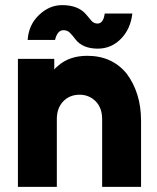

<svg xmlns="http://www.w3.org/2000/svg" viewBox="-20 -730 614 750"><path d="M362 -540Q415 -540 453 -579Q490 -617 497 -677H389Q384 -638 361 -638Q347 -638 337 -649Q333 -654 327.5 -660.5Q322 -667 316 -674Q285 -710 223 -710Q172 -710 132 -671Q92 -633 88 -574H195Q204 -612 228 -612Q244 -612 254 -601Q259 -596 264.5 -589.5Q270 -583 275 -576Q303 -540 362 -540ZM531 0V-258Q531 -314 516.5 -360Q502 -406 475 -442Q418 -512 321 -512Q252 -512 208 -474Q204 -470 199.5 -466.5Q195 -463 192 -458V-500H50V0H202V-265Q202 -308 227 -334Q252 -360 291 -360Q328 -360 354 -334Q379 -308 379 -265V0Z"/></svg>

Font: Unageo
Style: ExtraBold
Weight: 800
Designer: Richard Sepsi
Foundry: Richard Sepsi
Version: Version 2.000